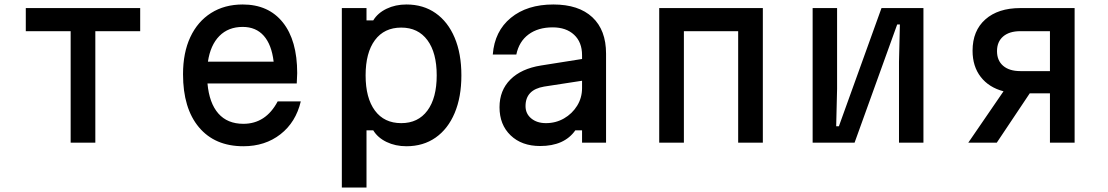

<svg xmlns="http://www.w3.org/2000/svg" viewBox="-20 -636 4940 856"><path d="M295 0V-497H95V-600H605V-497H405V0Z M1321 -184Q1299 -91 1230.5 -37.5Q1162 16 1065 16Q938 16 867 -68.5Q796 -153 796 -305Q796 -401 828.5 -470.5Q861 -540 921 -578Q981 -616 1062 -616Q1177 -616 1241 -536Q1305 -456 1305 -310Q1305 -299 1304 -287Q1303 -275 1303 -264H905Q913 -176 953.5 -130Q994 -84 1065 -84Q1165 -84 1218 -184ZM1062 -516Q998 -516 958 -475.5Q918 -435 907 -361H1200Q1191 -437 1156 -476.5Q1121 -516 1062 -516Z M1504 200V-600H1614V-545H1644Q1664 -578 1703.5 -597Q1743 -616 1792 -616Q1867 -616 1922 -577.5Q1977 -539 2007 -468Q2037 -397 2037 -300Q2037 -203 2007 -132Q1977 -61 1922 -22.5Q1867 16 1792 16Q1743 16 1703.5 -3Q1664 -22 1644 -55H1614V200ZM1769 -87Q1844 -87 1885.5 -143Q1927 -199 1927 -300Q1927 -401 1885.5 -457Q1844 -513 1769 -513Q1693 -513 1651.5 -457Q1610 -401 1610 -300Q1610 -199 1651.5 -143Q1693 -87 1769 -87Z M2545 -55Q2496 15 2388 15Q2306 15 2256.5 -32.5Q2207 -80 2207 -158Q2207 -233 2255.5 -281.5Q2304 -330 2392 -344L2575 -373V-390Q2575 -448 2539.5 -481Q2504 -514 2444 -514Q2379 -514 2336.5 -482.5Q2294 -451 2282 -393H2177Q2185 -497 2257.5 -556.5Q2330 -616 2447 -616Q2560 -616 2621 -559Q2682 -502 2682 -397V0H2575V-55ZM2323 -163Q2323 -129 2348.5 -108Q2374 -87 2414 -87Q2458 -87 2494.5 -108Q2531 -129 2553 -164.5Q2575 -200 2575 -243V-276L2406 -250Q2323 -236 2323 -163Z M2919 0V-600H3381V0H3271V-497H3029V0Z M3603 0V-600H3712V-240L3708 -73H3720L3910 -600H4097V0H3988V-360L3992 -527H3980L3790 0Z M4297 0 4454 -229Q4389 -246 4352.5 -293Q4316 -340 4316 -410Q4316 -499 4373 -549.5Q4430 -600 4529 -600H4771V0H4661V-220H4571L4424 0ZM4529 -319H4661V-497H4529Q4480 -497 4452.5 -473.5Q4425 -450 4425 -408Q4425 -366 4452.5 -342.5Q4480 -319 4529 -319Z"/></svg>

Font: Martian Mono
Style: Regular
Weight: 400
Monospace: yes
Designer: Roman Shamin
Foundry: Evil Martians
Version: Version 1.000; ttfautohint (v1.8.4.7-5d5b)